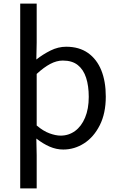

<svg xmlns="http://www.w3.org/2000/svg" viewBox="-20 -816 660 1065"><path d="M92.1 229V-796H183.5V-579.9L181.6 -485.9Q217.9 -514.6 260.3 -535.7Q302.7 -556.8 347 -556.8Q419 -556.8 468 -522.3Q516.9 -487.8 541.9 -426.1Q566.8 -364.3 566.8 -280Q566.8 -187.5 533.5 -121.5Q500.3 -55.6 446.7 -21.1Q393.1 13.4 330.9 13.4Q292.3 13.4 255.2 -2.7Q218.1 -18.9 181.6 -47.5L183.5 45.2V229ZM316.3 -63.7Q361 -63.7 396.3 -89.4Q431.6 -115.2 451.9 -163.6Q472.3 -212 472.3 -278.8Q472.3 -339.2 457.7 -384.5Q443.1 -429.8 411.8 -454.9Q380.5 -480.1 328.4 -480.1Q294.3 -480.1 258.6 -461.3Q223 -442.4 183.5 -405.9V-119.9Q220.4 -88.7 255 -76.2Q289.6 -63.7 316.3 -63.7Z"/></svg>

Font: Shanggu Sans SC VF
Style: Regular
Weight: 250
Designer: GuiWonder
Version: Version 1.021